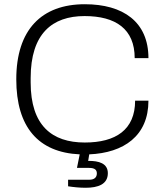

<svg xmlns="http://www.w3.org/2000/svg" viewBox="-20 -718 775 908"><path d="M385 170C443 170 490 154 490 101C490 55 448 42 397 43L402 12C565 5 682 -75 682 -242H619C619 -104 527 -44 381 -44C226 -44 125 -124 125 -328V-349C125 -559 227 -642 380 -642C527 -642 617 -581 617 -443H682C682 -615 562 -698 381 -698C177 -698 57 -578 57 -343C57 -117 161 3 357 12L344 76H401C429 76 438 86 438 102C438 121 426 132 402 132H302V163C327 167 357 170 385 170Z"/></svg>

Font: Archivo ExtraLight
Style: Regular
Weight: 200
Designer: Hector Gatti
Foundry: Omnibus-Type
Version: Version 2.001